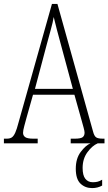

<svg xmlns="http://www.w3.org/2000/svg" viewBox="-21 -734 555 983"><path d="M-1 0V-24H13Q30 -24 39.5 -30.5Q49 -37 57 -54.5Q65 -72 74 -107L245 -714H273L455 -62Q461 -38 471 -31Q481 -24 506 -24H514V0H341V-24H361Q392 -24 402 -31.5Q412 -39 412 -55Q412 -63 407 -81Q402 -99 397 -117L360 -249H148L115 -132Q110 -113 103.5 -89.5Q97 -66 97 -54Q97 -40 108 -32Q119 -24 150 -24H172V0ZM158 -279H352L295 -490Q280 -545 270 -583Q260 -621 254 -647Q250 -621 239.5 -584Q229 -547 218 -505ZM451 229Q415 229 391 206Q367 183 367 130Q367 77 392.5 43.5Q418 10 442 0H479Q451 12 426.5 45.5Q402 79 402 126Q402 164 416 181.5Q430 199 454 199Q467 199 478 196.5Q489 194 502 186V216Q479 229 451 229Z"/></svg>

Font: Noto Serif Tamil ExtraCondensed ExtraLight
Style: Italic
Weight: 200
Width: 2
Italic angle: -12°
Designer: Indian Type Foundry, Tom Grace, and the Monotype Design Team
Foundry: Monotype Imaging Inc.
Version: Version 2.003; ttfautohint (v1.8.4.7-5d5b)